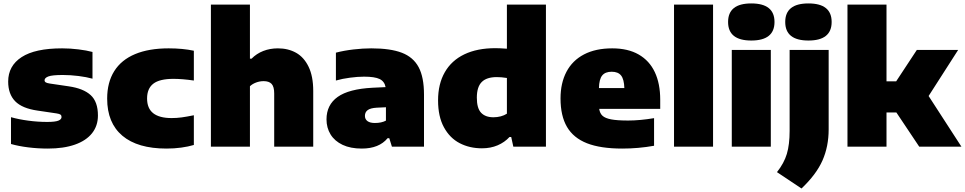

<svg xmlns="http://www.w3.org/2000/svg" viewBox="-20 -834 5488 1092"><path d="M42.5 -15V-167.5Q86.5 -155 140.8 -147.8Q195 -140.5 248.5 -140.5Q293.5 -140.5 311.8 -147.8Q330 -155 330 -168.5Q330 -177.5 324.2 -182Q318.5 -186.5 301.5 -189L193.5 -205Q106 -217.5 66.2 -258.2Q26.5 -299 26.5 -370Q26.5 -459.5 103 -509.2Q179.5 -559 333.5 -559Q379 -559 425.8 -553.2Q472.5 -547.5 506 -538.5V-386.5Q472 -396 426.2 -401.8Q380.5 -407.5 337.5 -407.5Q276.5 -407.5 255 -399.2Q233.5 -391 233.5 -377.5Q233.5 -370 239.8 -365.8Q246 -361.5 262.5 -359L371 -343Q454 -331 495.5 -293.2Q537 -255.5 537 -177Q537 -118.5 503.5 -76.2Q470 -34 406 -11.5Q342 11 252.5 11Q195.5 11 141 4.2Q86.5 -2.5 42.5 -15Z M589.5 -273Q589.5 -365.5 629.8 -429.5Q670 -493.5 748.2 -526.2Q826.5 -559 939 -559Q1019 -559 1082.5 -545.5V-376Q1016 -385.5 966.5 -385.5Q887.5 -385.5 852 -358Q816.5 -330.5 816.5 -274Q816.5 -217.5 851.5 -190Q886.5 -162.5 956 -162.5Q984.5 -162.5 1012.5 -166.2Q1040.5 -170 1082.5 -178.5V-9.5Q1051 0 1010.8 5.5Q970.5 11 927 11Q762.5 11 676 -62Q589.5 -135 589.5 -273Z M1179.5 -808H1401.5V-500.5H1411Q1439 -529 1477.2 -544Q1515.5 -559 1560.5 -559Q1619 -559 1664 -533.8Q1709 -508.5 1735.2 -454.2Q1761.5 -400 1761.5 -316.5V0H1539.5V-302.5Q1539.5 -341 1524.8 -356.8Q1510 -372.5 1479.5 -372.5Q1457 -372.5 1436 -364.5Q1415 -356.5 1401.5 -343.5V0H1179.5Z M2391.5 -296V0H2209L2194 -48H2184.5Q2136 11 2037.5 11Q1973.5 11 1928.5 -10.2Q1883.5 -31.5 1860.2 -69.2Q1837 -107 1837 -155Q1837 -237.5 1900.5 -282.8Q1964 -328 2099 -335L2173 -338.5Q2167 -371 2139.2 -384.5Q2111.5 -398 2050.5 -398Q2015 -398 1971 -392.2Q1927 -386.5 1890.5 -376V-534.5Q1936.5 -546.5 1990.5 -552.8Q2044.5 -559 2091.5 -559Q2200.5 -559 2265.5 -534Q2330.5 -509 2361 -452Q2391.5 -395 2391.5 -296ZM2175 -148V-224L2122.5 -221.5Q2087 -219.5 2071.2 -207.8Q2055.5 -196 2055.5 -175Q2055.5 -156 2070 -145.2Q2084.5 -134.5 2112 -134.5Q2150 -134.5 2175 -148Z M2471.5 -263Q2471.5 -356.5 2509.8 -423.2Q2548 -490 2621 -525Q2694 -560 2797 -560Q2824 -560 2863 -557V-808H3085V0H2899.5L2887.5 -55H2878Q2850 -24.5 2810.2 -7.5Q2770.5 9.5 2721 9.5Q2651 9.5 2594.8 -19.5Q2538.5 -48.5 2505 -109.8Q2471.5 -171 2471.5 -263ZM2863 -187.5V-390.5Q2832 -395.5 2805.5 -395.5Q2747.5 -395.5 2719.8 -367.5Q2692 -339.5 2692 -278.5Q2692 -218.5 2716.2 -192.8Q2740.5 -167 2786.5 -167Q2807.5 -167 2827.8 -172.2Q2848 -177.5 2863 -187.5Z M3735 -215H3388Q3391.5 -189.5 3406.8 -175.5Q3422 -161.5 3456.2 -155Q3490.5 -148.5 3552.5 -148.5Q3619 -148.5 3700 -162V-5Q3610.5 11 3518.5 11Q3395.5 11 3318.5 -19.2Q3241.5 -49.5 3204.8 -112.2Q3168 -175 3168 -274Q3168 -361.5 3201.8 -425.8Q3235.5 -490 3301.5 -524.5Q3367.5 -559 3462 -559Q3551.5 -559 3612.5 -524Q3673.5 -489 3704.2 -423.8Q3735 -358.5 3735 -267ZM3386.5 -333H3531Q3529.5 -383 3512.5 -404.5Q3495.5 -426 3459 -426Q3422 -426 3404.8 -404.5Q3387.5 -383 3386.5 -333Z M3813.5 0V-808H4035.5V0Z M4142 0V-550H4364V0ZM4121 -709Q4121 -814.5 4253 -814.5Q4385 -814.5 4385 -709Q4385 -603.5 4253 -603.5Q4121 -603.5 4121 -709Z M4399 145Q4439.5 94 4455.2 41.2Q4471 -11.5 4471 -90V-550H4693V-98Q4693 -1 4657.8 78.8Q4622.5 158.5 4538.5 238ZM4446 -709Q4446 -814.5 4578 -814.5Q4710 -814.5 4710 -709Q4710 -603.5 4578 -603.5Q4446 -603.5 4446 -709Z M5208 0 5078 -194.5H5022V0H4800V-808H5022V-371.5H5077L5194.5 -550H5429.5L5261.5 -288L5448 0Z"/></svg>

Font: Encode Sans Semi Expanded Black
Style: Regular
Weight: 900
Width: 6
Designer: Multiple Designers
Foundry: Impallari Type
Version: Version 2.000